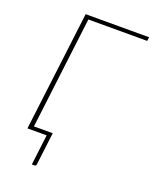

<svg xmlns="http://www.w3.org/2000/svg" viewBox="-161 -792 849 1061"><g transform="rotate(20 264.0 -262.0)"><path d="M179 -680.5 98.5 -22.5H209L185.5 169.5Q184 179 174.5 179H159.5L181.5 0H68.5L155 -703H528L525 -680.5Z"/></g></svg>

Font: Lato ExtraLight
Style: Italic
Weight: 275
Italic angle: -7°
Designer: Lukasz Dziedzic with Adam Twardoch and Botio Nikoltchev
Foundry: tyPoland Lukasz Dziedzic
Version: Version 2.015; 2015-08-06; http://www.latofonts.com/